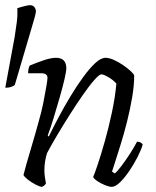

<svg xmlns="http://www.w3.org/2000/svg" viewBox="-51 -724 606 744"><path d="M-30.6 -384 5.5 -579Q10.2 -608 14 -637.5Q17.8 -667 15.9 -692Q23.5 -695 41.1 -699.5Q58.7 -704 65.3 -704Q75.8 -704 81.9 -697Q88.1 -690 88.1 -680Q88.1 -675 84.3 -660Q80.5 -645 71 -614L6.4 -395Q2.6 -391 -6.9 -387.5Q-16.4 -384 -30.6 -384ZM112 0Q104 0 87.5 -8.5Q71 -17 57 -28Q43 -39 40 -46Q43 -59 52 -90.5Q61 -122 74 -165.5Q87 -209 100 -257Q110 -291 117 -326.5Q124 -362 128.5 -388.5Q133 -415 133 -422Q133 -440 110 -440H58Q58 -458 64 -470Q91 -481 118.5 -490.5Q146 -500 166 -500Q206 -500 206 -459Q206 -448 199 -417.5Q192 -387 180.5 -347Q169 -307 157 -267.5Q145 -228 134 -199L138 -195Q155 -230 176.5 -270.5Q198 -311 222.5 -351.5Q247 -392 271.5 -425.5Q296 -459 318 -479.5Q340 -500 358 -500Q372 -500 390 -492Q408 -484 425.5 -472Q443 -460 455.5 -448.5Q468 -437 469 -431Q469 -393 461 -346Q453 -299 441 -251.5Q429 -204 416 -162.5Q403 -121 394 -93Q385 -65 383 -59L394 -52Q403 -59 420 -81.5Q437 -104 454 -130.5Q471 -157 480 -175Q489 -175 495 -171Q501 -167 502 -164Q496 -143 482 -115.5Q468 -88 450 -61.5Q432 -35 414 -17.5Q396 0 382 0Q372 0 356 -6.5Q340 -13 326.5 -22Q313 -31 310 -38Q315 -49 327.5 -86Q340 -123 355 -176Q370 -229 382.5 -287.5Q395 -346 400 -400Q388 -414 369 -425Q350 -436 342 -436Q334 -436 314.5 -414Q295 -392 270 -356Q245 -320 219 -279Q193 -238 169.5 -198.5Q146 -159 131 -130Q126 -114 123.5 -97.5Q121 -81 121 -64Q121 -43 127 -13Q125 -10 122.5 -7Q120 -4 112 0Z"/></svg>

Font: Texturina Thin
Style: Italic
Weight: 100
Italic angle: -11°
Designer: Guillermo Torres Carreño
Foundry: Omnibus-Type
Version: Version 1.002; ttfautohint (v1.8.3)